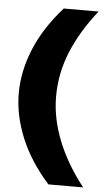

<svg xmlns="http://www.w3.org/2000/svg" viewBox="-57 -775 494 907"><g transform="rotate(5 189.5 -321.0)"><path d="M208 96Q118 -5 74.5 -111.5Q31 -218 31 -321Q31 -425 74.5 -531Q118 -637 208 -738H373Q292 -636 250 -533.5Q208 -431 208 -321Q208 -218 250.5 -111.5Q293 -5 373 96Z"/></g></svg>

Font: Special Gothic Expanded One
Style: Regular
Weight: 400
Designer: Alistair McCready
Foundry: Monolith
Version: Version 1.010; ttfautohint (v1.8.4.7-5d5b)